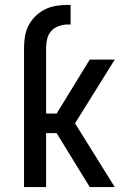

<svg xmlns="http://www.w3.org/2000/svg" viewBox="-20 -763 540 783"><path d="M78 0V-568Q78 -592 82 -615.5Q86 -639 97 -660Q108 -681 125 -697.5Q142 -714 163 -724.5Q184 -735 207.5 -739Q231 -743 255 -743H268V-663H255Q237 -663 219 -656.5Q201 -650 189 -636.5Q177 -623 172.5 -605Q168 -587 168 -568V-300H211L346 -520H448L286 -260L448 0H346L211 -220H168V0Z"/></svg>

Font: Iosevka SS18 Medium
Style: Regular
Weight: 500
Monospace: yes
Designer: Belleve Invis
Foundry: Belleve Invis
Version: Version 25.1.1; ttfautohint (v1.8.4)